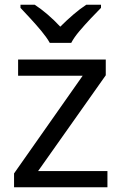

<svg xmlns="http://www.w3.org/2000/svg" viewBox="-20 -786 510 806"><path d="M431 0H39V-58L327 -468H56V-536H424V-470L140 -68H431ZM189 -606Q176 -629 154 -655.5Q132 -682 108 -708Q84 -734 66 -753V-766H126Q152 -749 180 -725Q208 -701 233 -674Q260 -701 288 -725Q316 -749 342 -766H404V-753Q385 -734 360.5 -708Q336 -682 313.5 -655.5Q291 -629 279 -606Z"/></svg>

Font: Noto Sans Tai Tham
Style: Regular
Weight: 400
Designer: Monotype Design Team 2013. Revised by David WIlliams 2020
Foundry: Monotype Imaging Inc.
Version: Version 2.002